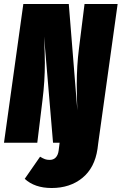

<svg xmlns="http://www.w3.org/2000/svg" viewBox="-29 -716 610 963"><path d="M561 -696 464 0 460 31Q446 126 384 176.5Q322 227 230 227Q145 227 95 181L172 70Q187 79 197 82.5Q207 86 220 86Q239 86 250.5 74Q262 62 265 40L270 0H237L192 -533Q196 -447 196 -401Q196 -308 184 -213L158 0H-9L88 -696H316L359 -162Q356 -233 356 -292Q356 -386 367 -472L395 -696Z"/></svg>

Font: Fira Sans Extra Condensed Black
Style: Italic
Weight: 900
Width: 3
Italic angle: -8°
Designer: Carrois Corporate & Edenspiekermann AG
Foundry: Carrois Corporate GbR & Edenspiekermann AG
Version: Version 4.203